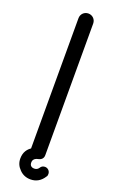

<svg xmlns="http://www.w3.org/2000/svg" viewBox="-175 -851 612 1005"><g transform="rotate(20 131.0 -348.0)"><path d="M110 -60C110 -55 107 -51 101 -48C70 -32 55 -7 55 27C55 50 63 69 80 86C96 103 117 112 142 112C174 112 199 97 217 68C220 65 221 60 221 53C221 37 208 24 192 24C181 24 172 29 167 38C161 47 153 52 142 52C133 52 127 50 122 45C118 41 116 35 116 27C116 12 125 2 144 -2C163 -6 172 -17 172 -34V-163C172 -180 158 -194 141 -194C124 -194 110 -180 110 -163ZM90 -41C90 -18 108 0 131 0C154 0 172 -18 172 -41V-767C172 -790 154 -808 131 -808C108 -808 90 -790 90 -767Z"/></g></svg>

Font: Fabada
Style: Regular
Weight: 400
Designer: deFharo
Foundry: deFharo.com
Version: Version 4.000 2011 initial release